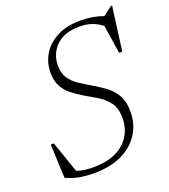

<svg xmlns="http://www.w3.org/2000/svg" viewBox="-130 -790 789 894"><g transform="rotate(-20 264.0 -342.5)"><path d="M440 -204Q440 -139.5 408.8 -91.5Q377.5 -43.5 320.8 -16.8Q264 10 188 10Q142.5 10 111.5 4.2Q80.5 -1.5 46 -17L38.5 -184.5H54L107.5 -29.5Q127 -22 147.5 -19.5Q168 -17 189.5 -17Q287 -17 341 -63.8Q395 -110.5 395 -187.5Q395 -235.5 373.5 -264.2Q352 -293 320.8 -311.5Q289.5 -330 259.5 -347.5Q230 -365 205.5 -384.5Q181 -404 166.5 -431.2Q152 -458.5 152 -499.5Q152 -548.5 176.8 -589.5Q201.5 -630.5 249.2 -655.2Q297 -680 365.5 -680Q428 -680 478 -661L522.5 -695H528.5L499.5 -477H484L462 -618.5Q435.5 -638.5 409.2 -646.8Q383 -655 352.5 -655Q275 -655 235.2 -615.2Q195.5 -575.5 195.5 -517.5Q195.5 -479.5 212.5 -454.8Q229.5 -430 256.5 -412.2Q283.5 -394.5 314 -376.5Q344.5 -358.5 373.5 -337.5Q402.5 -316.5 421.2 -284.8Q440 -253 440 -204Z"/></g></svg>

Font: Newsreader Text Light
Style: Italic
Weight: 300
Italic angle: -17°
Designer: Hugues Gentile
Foundry: Production Type
Version: Version 1.001